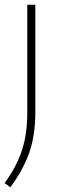

<svg xmlns="http://www.w3.org/2000/svg" viewBox="-30 -560 254 810"><path d="M-10.5 212.5Q40 143 62.5 74.5Q85 6 85 -83V-540H119V-86.5Q119 9.5 94.2 81.8Q69.5 154 14 230Z"/></svg>

Font: Encode Sans Thin
Style: Regular
Weight: 250
Designer: Multiple Designers
Foundry: Impallari Type
Version: Version 2.000